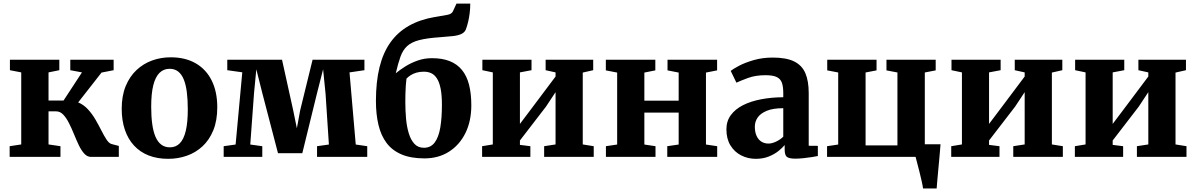

<svg xmlns="http://www.w3.org/2000/svg" viewBox="-20 -894 6816 1094"><path d="M35 0V-61L101 -71V-481.5L36.5 -494V-553.5H318V-494L256.5 -481.5V-321H342L447 -481.5L380.5 -494V-553.5H627.5V-494L558.5 -480.5L425.5 -310.5Q457 -297.5 481.2 -271Q505.5 -244.5 524 -212.5Q542.5 -180.5 557.8 -150.2Q573 -120 586.8 -99Q600.5 -78 615 -73.5L657 -62.5V0H498.5Q477 0 460 -18.8Q443 -37.5 429 -67Q415 -96.5 401.5 -129.8Q388 -163 373.2 -192.2Q358.5 -221.5 340.8 -240.5Q323 -259.5 300 -259.5H256.5V-71L324.5 -61V0Z M673.5 -274Q673.5 -348.5 696.2 -403.5Q719 -458.5 758 -495Q797 -531.5 847 -549.5Q897 -567.5 952.5 -567.5Q1036 -567.5 1095.2 -533.2Q1154.5 -499 1186.2 -435.2Q1218 -371.5 1218 -282.5Q1218 -206.5 1195.2 -151.2Q1172.5 -96 1133.5 -60Q1094.5 -24 1044.2 -6.5Q994 11 938.5 11Q876 11 827 -8.2Q778 -27.5 743.8 -64.5Q709.5 -101.5 691.5 -154.5Q673.5 -207.5 673.5 -274ZM948 -54.5Q982 -54.5 1004.5 -77.5Q1027 -100.5 1038.5 -148.2Q1050 -196 1050 -270.5Q1050 -326.5 1044.5 -369.5Q1039 -412.5 1026.8 -442Q1014.5 -471.5 994.8 -486.8Q975 -502 946 -502Q912.5 -502 889 -479Q865.5 -456 853.5 -408.5Q841.5 -361 841.5 -285.5Q841.5 -230 847.5 -186.8Q853.5 -143.5 866.2 -114.2Q879 -85 899.2 -69.8Q919.5 -54.5 948 -54.5Z M1254.5 0V-61L1322.5 -70.5L1360.5 -482L1275 -494V-553.5H1587L1650.5 -266L1671.5 -163L1690.5 -266L1761 -553.5H2056.5V-494L1971.5 -481.5L2007 -70.5L2072.5 -61V0H1786.5V-61L1854 -70.5L1835 -360L1821 -499L1786 -361.5L1702.5 -21H1564L1474.5 -364L1440.5 -499L1427.5 -364L1406 -70.5L1474.5 -61V0Z M2398.5 8.5Q2321 8.5 2267.8 -14.2Q2214.5 -37 2182.8 -79.2Q2151 -121.5 2136.5 -182.2Q2122 -243 2122 -318.5Q2122 -428 2142.5 -511Q2163 -594 2204.5 -652.2Q2246 -710.5 2309 -746.5Q2372 -782.5 2457 -797Q2503 -805 2528 -809.2Q2553 -813.5 2560.5 -829L2581 -873.5H2659.5Q2659.5 -846 2656.2 -819.2Q2653 -792.5 2647.2 -768.8Q2641.5 -745 2634 -725.5Q2627.5 -709.5 2609.5 -700.8Q2591.5 -692 2561.5 -688.5Q2531.5 -685 2488 -682Q2413 -677 2368.8 -665.5Q2324.5 -654 2300 -631.5Q2275.5 -609 2262 -571.5Q2248.5 -534 2235 -476.5Q2258.5 -496 2290 -515.8Q2321.5 -535.5 2359.8 -549Q2398 -562.5 2441 -562.5Q2500 -562.5 2542.2 -545.8Q2584.5 -529 2612 -495.5Q2639.5 -462 2652.5 -411.5Q2665.5 -361 2665.5 -294Q2665.5 -203.5 2631.8 -135.5Q2598 -67.5 2538 -29.5Q2478 8.5 2398.5 8.5ZM2395.5 -52Q2434.5 -52 2457 -82.2Q2479.5 -112.5 2488.8 -167.5Q2498 -222.5 2498 -296Q2498 -353 2490.5 -389.8Q2483 -426.5 2469.2 -447.5Q2455.5 -468.5 2437 -477Q2418.5 -485.5 2395.5 -485.5Q2371.5 -485.5 2352.8 -480Q2334 -474.5 2320 -465.5Q2306 -456.5 2296 -446Q2294 -429.5 2292.2 -405.8Q2290.5 -382 2290 -357.5Q2289.5 -333 2289.5 -313.5Q2289.5 -265.5 2293.5 -219.2Q2297.5 -173 2309 -135Q2320.5 -97 2341.2 -74.5Q2362 -52 2395.5 -52Z M2727 0V-61L2788 -71V-481.5L2728.5 -494V-553.5H3008.5V-494L2942.5 -481.5V-188L2998 -261.5L3145.5 -458V-481.5L3089 -494V-553.5H3360V-494L3300.5 -480.5V-71L3363 -61V0H3080.5V-61L3145.5 -71V-369L3091 -286.5L2942.5 -93.5V-68.5L3002 -61V0Z M3432.5 0V-61L3496.5 -70.5V-480.5L3432 -493V-553.5H3714V-493L3651.5 -480.5V-320.5H3847V-480.5L3783.5 -493V-553.5H4066V-493L4002.5 -480.5V-70.5L4066.5 -61V0H3782V-61L3847 -70.5V-252.5H3651.5V-70.5L3715 -61V0Z M4286.5 11Q4241.5 11 4203.2 -8.5Q4165 -28 4142 -65.5Q4119 -103 4119 -157Q4119 -203.5 4144 -237.8Q4169 -272 4213.2 -294.5Q4257.5 -317 4316.2 -328.2Q4375 -339.5 4443 -340V-364Q4443 -400 4435.2 -422.2Q4427.5 -444.5 4405.8 -455Q4384 -465.5 4342 -465.5Q4285 -465.5 4242.2 -449.8Q4199.5 -434 4176 -423L4143.5 -490Q4156 -500.5 4190.2 -518.8Q4224.5 -537 4274.5 -551.5Q4324.5 -566 4383 -566Q4460.5 -566 4505.2 -543.8Q4550 -521.5 4569 -476.8Q4588 -432 4588 -363.5V-63.5L4640 -63V-5Q4629 -2.5 4606.5 1Q4584 4.5 4558.5 7.2Q4533 10 4512 10Q4475.5 10 4463.2 -0.5Q4451 -11 4451 -42V-67.5Q4438.5 -52 4415.5 -33.5Q4392.5 -15 4360 -2Q4327.5 11 4286.5 11ZM4359 -76Q4378.5 -76 4402.2 -87.2Q4426 -98.5 4443 -115V-277.5Q4385 -277.5 4349.2 -262.8Q4313.5 -248 4297.2 -224.5Q4281 -201 4281 -172.5Q4281 -141.5 4290.8 -120Q4300.5 -98.5 4318 -87.2Q4335.5 -76 4359 -76Z M5239.5 180Q5237.5 164.5 5231.8 138.8Q5226 113 5219 85Q5212 57 5205.8 34Q5199.5 11 5197 0H4692.5V-61L4756 -70.5V-481L4693.5 -493V-553.5H4974.5V-493L4912 -481V-65.5H5093.5V-481L5031 -493V-553.5H5311.5V-493L5249.5 -481V-72H5339Q5338 -58 5335.8 -32.2Q5333.5 -6.5 5330.8 24.8Q5328 56 5325 86.8Q5322 117.5 5320 142.5Q5318 167.5 5317 180Z M5400 0V-61L5461 -71V-481.5L5401.5 -494V-553.5H5681.5V-494L5615.5 -481.5V-188L5671 -261.5L5818.5 -458V-481.5L5762 -494V-553.5H6033V-494L5973.5 -480.5V-71L6036 -61V0H5753.5V-61L5818.5 -71V-369L5764 -286.5L5615.5 -93.5V-68.5L5675 -61V0Z M6104.5 0V-61L6165.5 -71V-481.5L6106 -494V-553.5H6386V-494L6320 -481.5V-188L6375.5 -261.5L6523 -458V-481.5L6466.5 -494V-553.5H6737.5V-494L6678 -480.5V-71L6740.5 -61V0H6458V-61L6523 -71V-369L6468.5 -286.5L6320 -93.5V-68.5L6379.5 -61V0Z"/></svg>

Font: Merriweather 24pt ExtraBold
Style: Regular
Weight: 800
Version: Version 2.100